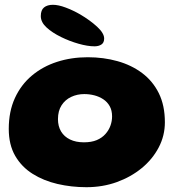

<svg xmlns="http://www.w3.org/2000/svg" viewBox="-20 -751 753 800"><path d="M340 29Q277.5 29 219.5 15.5Q161.5 2 115.8 -26.8Q70 -55.5 43.2 -101.8Q16.5 -148 16.5 -214Q16.5 -286.5 42 -342.2Q67.5 -398 112.8 -436Q158 -474 217.5 -493.2Q277 -512.5 345.5 -512.5Q411.5 -512.5 469.5 -496.2Q527.5 -480 572 -446.8Q616.5 -413.5 641.8 -362.5Q667 -311.5 667 -241.5Q667 -185.5 641.2 -136.5Q615.5 -87.5 570.5 -50.5Q525.5 -13.5 466.5 7.8Q407.5 29 340 29ZM329.5 -158Q361 -158 383 -167.2Q405 -176.5 419.2 -192.5Q433.5 -208.5 440.2 -227.5Q447 -246.5 447 -266Q447 -291 437 -308.8Q427 -326.5 410.2 -337.5Q393.5 -348.5 373 -353.8Q352.5 -359 331 -359Q301.5 -359 276.5 -347.2Q251.5 -335.5 236.5 -312.2Q221.5 -289 221.5 -254.5Q221.5 -225 234.5 -203.2Q247.5 -181.5 271.8 -169.8Q296 -158 329.5 -158ZM374 -558Q345 -558 307.2 -568.8Q269.5 -579.5 235 -596.5Q198 -614.5 174 -636.5Q150 -658.5 150 -684Q150 -709 163.5 -720Q177 -731 200.5 -731Q223 -731 253.8 -719.5Q284.5 -708 314 -691Q355.5 -666.5 384.8 -639.5Q414 -612.5 414 -590.5Q414 -573 402.5 -565.5Q391 -558 374 -558Z"/></svg>

Font: Gluten
Style: Bold
Weight: 700
Designer: Tyler Finck
Foundry: Etcetera Type Company
Version: Version 1.204